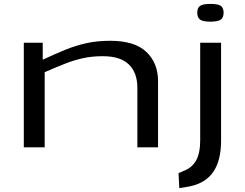

<svg xmlns="http://www.w3.org/2000/svg" viewBox="-20 -755 1254 984"><path d="M102 0V-536H199V-449Q261 -478 315 -500Q369 -522 424 -534Q479 -546 545 -546Q670 -546 730 -489Q790 -432 790 -339V0H684V-305Q684 -382 640.5 -424.5Q597 -467 507 -467Q451 -467 404 -456.5Q357 -446 310.5 -427.5Q264 -409 209 -385V0ZM1058 -644Q1020 -644 1005.5 -654.5Q991 -665 991 -690Q991 -715 1005.5 -725Q1020 -735 1058 -735Q1097 -735 1111.5 -725Q1126 -715 1126 -690Q1126 -665 1111.5 -654.5Q1097 -644 1058 -644ZM1113 -536V-34Q1113 65 1075 123Q1037 181 958 199Q946 202 929 204.5Q912 207 899 209L895 132Q908 128 921 121Q964 105 985 67.5Q1006 30 1006 -36V-536Z"/></svg>

Font: Georama ExtraExtended
Style: Regular
Weight: 400
Width: 8
Designer: Jean-Baptiste Levee
Foundry: Production Type
Version: Version 1.000